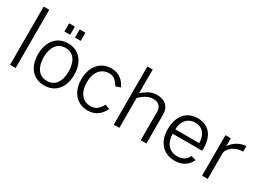

<svg xmlns="http://www.w3.org/2000/svg" viewBox="-26 -1464 2956 2176"><g transform="rotate(30 1452.5 -376.0)"><path d="M167 0V-762H94V0Z M544 10C694 10 781 -103 781 -263C781 -425 695 -540 545 -540C396 -540 308 -426 308 -262C308 -102 394 10 544 10ZM439 -742V-635H514V-742ZM577 -742V-635H652V-742ZM546 -50C434 -50 381 -142 381 -265C381 -388 434 -481 545 -481C655 -481 707 -389 707 -265C707 -141 656 -50 546 -50Z M1112 -540C967 -540 875 -426 875 -263C875 -101 967 10 1112 10C1211 10 1278 -44 1318 -128L1258 -150C1222 -85 1184 -49 1116 -49C1011 -49 946 -133 946 -265C946 -395 1012 -479 1117 -479C1177 -479 1205 -450 1251 -385L1312 -407C1274 -483 1214 -540 1112 -540Z M1524 0V-393C1587 -448 1631 -477 1694 -477C1769 -477 1804 -436 1804 -368V0H1878V-385C1878 -476 1816 -538 1710 -538C1633 -538 1590 -507 1521 -454V-762H1451V0Z M2467 -245V-278C2467 -440 2386 -540 2242 -540C2092 -540 2006 -431 2006 -260C2006 -89 2108 10 2252 10C2344 10 2417 -31 2455 -115L2394 -134C2365 -80 2324 -49 2251 -49C2137 -49 2081 -136 2081 -245ZM2082 -303C2081 -390 2130 -482 2241 -482C2346 -482 2394 -404 2394 -303Z M2681 0V-331C2681 -399 2772 -473 2874 -468V-540C2799 -540 2715 -491 2677 -424V-530H2607V0Z"/></g></svg>

Font: Cheyenne Sans Light
Style: Regular
Weight: 300
Designer: The Public Sans project authors (U.S. Web Design System), Libre Franklin designed by Pablo Impallari and Rodrigo Fuenzal
Foundry: The Cheyenne Sans Project Authors
Version: Version 2.007